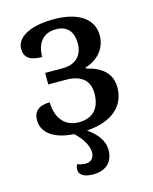

<svg xmlns="http://www.w3.org/2000/svg" viewBox="-115 -622 730 916"><g transform="rotate(-15 250.0 -164.0)"><path d="M230 218C297 218 331 181 331 123C331 73 296 37 256 8C389 -1 449 -67 449 -154C449 -225 400 -262 327 -279V-284C390 -303 432 -351 432 -415C432 -497 360 -546 240 -546C107 -546 53 -498 53 -449C53 -407 79 -386 140 -386C140 -451 171 -497 237 -497C299 -497 321 -455 321 -405C321 -352 291 -309 221 -309H134V-252H220C295 -252 336 -220 336 -154C336 -85 303 -40 229 -40C156 -40 119 -96 119 -168C64 -168 38 -144 38 -100C38 -53 73 1 193 9C234 49 252 84 252 116C252 145 232 159 210 159C191 159 179 155 169 151C164 160 162 167 162 177C162 203 188 218 230 218Z"/></g></svg>

Font: Noto Serif Medium
Style: Regular
Weight: 500
Designer: Monotype Design Team
Foundry: Monotype Imaging Inc.
Version: Version 2.013